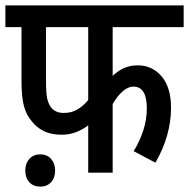

<svg xmlns="http://www.w3.org/2000/svg" viewBox="-20 -642 703 714"><path d="M399 -541V-360Q419 -379 441.5 -389Q464 -399 492 -399Q546 -399 581 -358Q616 -317 616 -241Q616 -138 558 -37L477 -80Q499 -115 512.5 -156Q526 -197 526 -239Q526 -320 476 -320Q457 -320 437 -303Q417 -286 399 -255V0H308V-176Q289 -161 264 -151Q239 -141 209 -141Q169 -141 142 -155Q115 -169 99 -190Q78 -214 69 -247.5Q60 -281 60 -340V-541H0V-622H663V-541ZM151 -541V-345Q151 -297 155.5 -276Q160 -255 171 -241Q187 -222 217 -222Q247 -222 269 -235.5Q291 -249 308 -270V-541ZM74 -8Q74 -34 89 -51Q104 -68 130 -68Q155 -68 170 -51Q185 -34 185 -8Q185 19 170 35.5Q155 52 130 52Q104 52 89 35.5Q74 19 74 -8Z"/></svg>

Font: Noto Sans Condensed Medium
Style: Regular
Weight: 500
Width: 3
Designer: Monotype Design Team
Foundry: Monotype Imaging Inc.
Version: Version 2.013; ttfautohint (v1.8.4.7-5d5b)